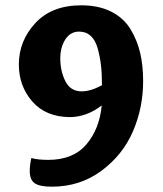

<svg xmlns="http://www.w3.org/2000/svg" viewBox="-20 -693 614 723"><path d="M278 -574Q245 -574 226 -544.5Q207 -515 207 -473Q207 -426 226 -387.5Q245 -349 288 -349Q321 -349 364 -372Q364 -416 360 -449Q356 -482 347.5 -512Q339 -542 321.5 -558Q304 -574 278 -574ZM286 -673Q352 -673 399 -649Q446 -625 471.5 -583Q497 -541 508 -493Q519 -445 519 -388Q519 -287 480.5 -198Q442 -109 361.5 -49.5Q281 10 175 10Q131 10 111.5 -2.5Q92 -15 92 -50Q92 -70 98 -98Q121 -91 162 -91Q256 -91 305.5 -149.5Q355 -208 363 -296Q306 -252 242 -252Q152 -253 101.5 -311Q51 -369 51 -450Q51 -539 113 -606Q175 -673 286 -673Z"/></svg>

Font: Overlock Black
Style: Regular
Weight: 900
Designer: Dario Muhafara
Foundry: Dario Manuel Muhafara
Version: Version 1.002